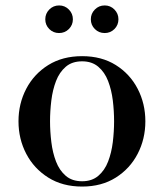

<svg xmlns="http://www.w3.org/2000/svg" viewBox="-20 -676 602 706"><path d="M282 10Q210 10 157.5 -23Q105 -56 76.5 -110.5Q48 -165 48 -230Q48 -295 76.5 -349.5Q105 -404 157.5 -436.8Q210 -469.5 282 -469.5Q353.5 -469.5 405.8 -436.8Q458 -404 486.2 -349.5Q514.5 -295 514.5 -230Q514.5 -165 486.2 -110.5Q458 -56 405.8 -23Q353.5 10 282 10ZM282 -9.5Q318 -9.5 341.5 -29.5Q365 -49.5 377.5 -82Q390 -114.5 394.8 -153.5Q399.5 -192.5 399.5 -230Q399.5 -268 394.8 -306.8Q390 -345.5 377.5 -378Q365 -410.5 341.5 -430.5Q318 -450.5 282 -450.5Q245 -450.5 221.8 -430.5Q198.5 -410.5 186 -378Q173.5 -345.5 168.8 -306.8Q164 -268 164 -230Q164 -192.5 168.8 -153.5Q173.5 -114.5 186 -82Q198.5 -49.5 221.8 -29.5Q245 -9.5 282 -9.5ZM365 -554.5Q343.5 -554.5 328.8 -569.2Q314 -584 314 -605Q314 -626 328.8 -641Q343.5 -656 365 -656Q386 -656 400.8 -641Q415.5 -626 415.5 -605Q415.5 -584 400.8 -569.2Q386 -554.5 365 -554.5ZM197 -554.5Q176 -554.5 161.2 -569.2Q146.5 -584 146.5 -605Q146.5 -626 161.2 -641Q176 -656 197.5 -656Q218.5 -656 233.2 -641Q248 -626 248 -605Q248 -584 233.2 -569.2Q218.5 -554.5 197 -554.5Z"/></svg>

Font: Bodoni Moda 11pt Medium
Style: Regular
Weight: 500
Designer: Owen Earl
Foundry: indestructible type
Version: Version 2.004